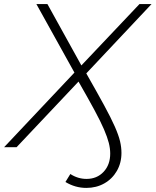

<svg xmlns="http://www.w3.org/2000/svg" viewBox="-46 -720 761 939"><path d="M-26 0 318 -365 132 -700H186L352 -400L636 -700H695L376 -361Q429 -268 463 -205.5Q497 -143 515.5 -101Q534 -59 541 -29.5Q548 0 548 28Q548 77 525.5 116Q503 155 464 177Q425 199 376 199Q322 199 274 170L298 131Q335 155 377 155Q428 155 460.5 120.5Q493 86 493 31Q493 6 486 -21.5Q479 -49 462.5 -87.5Q446 -126 415.5 -182.5Q385 -239 338 -321L35 0Z"/></svg>

Font: Montserrat Light
Style: Italic
Weight: 300
Italic angle: -11.3°
Designer: Julieta Ulanovsky
Foundry: Julieta Ulanovsky
Version: Version 9.000; ttfautohint (v1.8.4.7-5d5b)